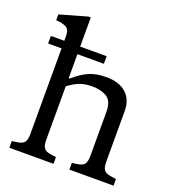

<svg xmlns="http://www.w3.org/2000/svg" viewBox="-143 -911 925 1022"><g transform="rotate(20 319.5 -400.0)"><path d="M26 0V-38L48 -41Q84 -45 95 -59.5Q106 -74 106 -106V-592H30V-635H106V-663Q106 -699 85.5 -710Q65 -721 28 -723V-756L182 -800H196V-635H346V-592H196V-456H202Q246 -495 286.5 -512.5Q327 -530 384 -530Q455 -530 495.5 -494.5Q536 -459 536 -394V-106Q536 -74 547 -59.5Q558 -45 593 -41L616 -38V0H366V-38L388 -41Q424 -45 435 -59.5Q446 -74 446 -106V-356Q446 -417 413 -437.5Q380 -458 329 -458Q288 -458 257.5 -446Q227 -434 196 -410V-106Q196 -74 207 -59.5Q218 -45 253 -41L276 -38V0Z"/></g></svg>

Font: Hedvig Letters Serif 14pt
Style: Regular
Weight: 400
Designer: Alexander Örn & Tor Weibull
Foundry: Kanon Foundry
Version: Version 1.000; ttfautohint (v1.8.4.7-5d5b)